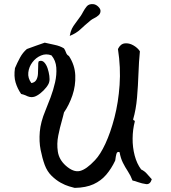

<svg xmlns="http://www.w3.org/2000/svg" viewBox="-20 -918 833 936"><path d="M720 -44Q712 -18 692.5 -20.5Q673 -23 653 -30Q645 -33 638.5 -35Q632 -37 626 -38Q617 -62 603.5 -82.5Q590 -103 579 -125Q568 -147 563 -176Q551 -181 547.5 -167.5Q544 -154 543 -144Q542 -135 541 -134Q523 -96 498 -66.5Q473 -37 436 -20Q399 -3 344 -2Q336 -4 317 -9.5Q298 -15 275.5 -27.5Q253 -40 231.5 -61Q210 -82 198 -114Q186 -147 178 -187.5Q170 -228 174 -275.5Q178 -323 201 -378Q213 -407 226.5 -443Q240 -479 248.5 -516.5Q257 -554 254.5 -588.5Q252 -623 231 -648Q205 -658 180 -647.5Q155 -637 138 -614.5Q121 -592 118 -564.5Q115 -537 133 -513Q150 -516 157 -528.5Q164 -541 165 -557.5Q166 -574 166 -589Q166 -601 166.5 -610Q167 -619 171 -620Q185 -625 195.5 -614Q206 -603 212 -585Q218 -567 220.5 -548.5Q223 -530 220 -519Q218 -508 205.5 -492Q193 -476 176.5 -463Q160 -450 146 -446Q135 -443 124.5 -445.5Q114 -448 105 -453Q99 -455 94 -457Q89 -459 83 -460Q65 -486 56 -516Q47 -546 53 -586Q64 -612 77.5 -637Q91 -662 111 -679Q134 -687 155 -695Q176 -703 198 -710Q218 -705 245.5 -699.5Q273 -694 292 -682Q298 -673 302 -661.5Q306 -650 316 -645Q345 -601 347 -550.5Q349 -500 333 -453Q317 -406 292 -370Q290 -361 287.5 -351.5Q285 -342 282 -331Q272 -297 264 -257Q256 -217 262 -178.5Q268 -140 300 -111Q338 -77 369.5 -84.5Q401 -92 443 -137Q469 -164 494 -218Q519 -272 538 -345Q557 -418 563 -503.5Q569 -589 555 -679Q567 -704 588 -706.5Q609 -709 630 -697Q651 -685 662 -668Q657 -618 655 -559Q653 -500 648 -442Q643 -384 629 -336Q629 -333 633 -331Q638 -330 637 -325Q627 -287 626.5 -243.5Q626 -200 636.5 -160Q647 -120 668 -92Q685 -84 696.5 -70.5Q708 -57 720 -44ZM320 -743Q324 -765 330.5 -778Q337 -791 347.5 -804.5Q358 -818 374 -841Q377 -845 379.5 -850Q382 -855 385 -860Q393 -875 403 -887Q413 -899 433 -898Q447 -897 458.5 -886Q470 -875 470 -865Q470 -852 460.5 -843.5Q451 -835 439.5 -829.5Q428 -824 421 -818Q391 -793 371.5 -774.5Q352 -756 320 -743Z"/></svg>

Font: Yuji Mai
Style: Regular
Weight: 400
Designer: Kataoka Yuji
Foundry: Kinuta Font Factory
Version: Version 3.002